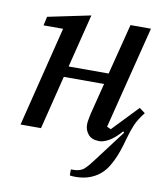

<svg xmlns="http://www.w3.org/2000/svg" viewBox="-81 -597 731 850"><g transform="rotate(10 284.5 -172.0)"><path d="M316 186Q307 186 301 185.5Q295 185 290 184V157H301Q333 157 350.5 140.5Q368 124 389 95L494 -44L489 -49Q459 -15 434.5 -1.5Q410 12 392 12Q358 12 342 -7Q326 -26 326 -51Q326 -62 328.5 -74.5Q331 -87 333 -98L369 -241H188L128 0H36L148 -450H60L69 -490L261 -530L201 -290H381L439 -518H531L415 -57L433 -49L543 -164L569 -145Q542 -111 530 -82Q518 -53 508 -16Q492 44 473.5 82Q455 120 437 138Q415 161 384.5 173.5Q354 186 316 186Z"/></g></svg>

Font: IBM Plex Serif Text
Style: Italic
Weight: 450
Italic angle: -14°
Designer: Mike Abbink, Paul van der Laan, Pieter van Rosmalen
Foundry: Bold Monday
Version: Version 3.001